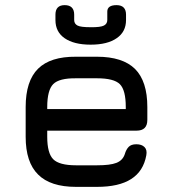

<svg xmlns="http://www.w3.org/2000/svg" viewBox="-20 -728 674 748"><path d="M512 -219C512 -219 512 -219 512 -219C540 -219 554 -233 554 -261C554 -261 554 -311 554 -311C554 -311 554 -311 554 -311C554 -378 538 -427.5 506 -459.5C474 -491 424.5 -507 358 -507C358 -507 276 -507 276 -507C276 -507 276 -507 276 -507C209.5 -507.5 160.5 -492 128.5 -460.5C96 -428.5 80 -378.5 80 -311C80 -311 80 -195 80 -195C80 -195 80 -195 80 -195C80 -129 96 -80 128.5 -48C160.5 -16 209.5 0 276 0C276 0 358 0 358 0C358 0 358 0 358 0C414.5 0 459 -10 491 -30.5C523 -51 542.5 -81.5 550 -123C550 -123 550 -123 550 -123C552.5 -137 550.5 -147.5 543 -155C535.5 -162.5 525 -166 511 -166C511 -166 511 -166 511 -166C497.5 -166 488 -162.5 481.5 -156C475 -149.5 469.5 -139.5 466 -127C466 -127 466 -127 466 -127C460.5 -111 450 -100 433.5 -93.5C417 -87 392 -84 358 -84C358 -84 276 -84 276 -84C276 -84 276 -84 276 -84C232.5 -84 203 -92 187.5 -107.5C172 -123 164 -152 164 -195C164 -195 164 -219 164 -219C164 -219 512 -219 512 -219ZM358 -423C358 -423 358 -423 358 -423C401.5 -423 431.5 -415.5 447 -400C462.5 -384.5 470 -354.5 470 -311C470 -311 470 -303 470 -303C470 -303 164 -303 164 -303C164 -303 164 -311 164 -311C164 -311 164 -311 164 -311C164 -355 172 -385 187.5 -400.5C203 -416 232.5 -423.5 276 -423C276 -423 358 -423 358 -423ZM333 -554C377 -554 411 -562.5 435 -579.5C459 -596 471 -619.5 471 -650C471 -650 471 -671 471 -671C471 -671 471 -671 471 -671C471 -695.5 458.5 -708 434 -708C434 -708 434 -708 434 -708C410 -708 398 -699.5 398 -683C398 -683 398 -650 398 -650C398 -650 398 -650 398 -650C398 -640 393.5 -633 385 -628.5C376.5 -624 359 -621.5 333 -622C333 -622 333 -622 333 -622C307.5 -622 290.5 -624 282 -628.5C273.5 -633 269 -640 269 -650C269 -650 269 -671 269 -671C269 -671 269 -671 269 -671C269 -695.5 256.5 -708 232 -708C232 -708 232 -708 232 -708C208 -708 196 -695.5 196 -671C196 -671 196 -650 196 -650C196 -650 196 -650 196 -650C196 -619 208 -595.5 232 -579C256 -562.5 289.5 -554 333 -554C333 -554 333 -554 333 -554Z"/></svg>

Font: Jura-Fortis-Bold
Style: Bold
Weight: 500
Designer: Daniel Johnson, Alexei Vanyashin, Mirko Velimirovic
Foundry: Daniel Johnson
Version: ""